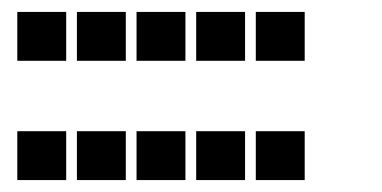

<svg xmlns="http://www.w3.org/2000/svg" viewBox="-20 -511 640 322"><path d="M10 -491Q9 -491 9 -491Q9 -491 9 -490V-410Q9 -409 9 -409Q9 -409 10 -409H90Q91 -409 91 -409Q91 -409 91 -410V-490Q91 -491 91 -491Q91 -491 90 -491ZM110 -491Q109 -491 109 -491Q109 -491 109 -490V-410Q109 -409 109 -409Q109 -409 110 -409H190Q191 -409 191 -409Q191 -409 191 -410V-490Q191 -491 191 -491Q191 -491 190 -491ZM210 -491Q209 -491 209 -491Q209 -491 209 -490V-410Q209 -409 209 -409Q209 -409 210 -409H290Q291 -409 291 -409Q291 -409 291 -410V-490Q291 -491 291 -491Q291 -491 290 -491ZM310 -491Q309 -491 309 -491Q309 -491 309 -490V-410Q309 -409 309 -409Q309 -409 310 -409H390Q391 -409 391 -409Q391 -409 391 -410V-490Q391 -491 391 -491Q391 -491 390 -491ZM410 -491Q409 -491 409 -491Q409 -491 409 -490V-410Q409 -409 409 -409Q409 -409 410 -409H490Q491 -409 491 -409Q491 -409 491 -410V-490Q491 -491 491 -491Q491 -491 490 -491ZM10 -291Q9 -291 9 -291Q9 -291 9 -290V-210Q9 -209 9 -209Q9 -209 10 -209H90Q91 -209 91 -209Q91 -209 91 -210V-290Q91 -291 91 -291Q91 -291 90 -291ZM110 -291Q109 -291 109 -291Q109 -291 109 -290V-210Q109 -209 109 -209Q109 -209 110 -209H190Q191 -209 191 -209Q191 -209 191 -210V-290Q191 -291 191 -291Q191 -291 190 -291ZM210 -291Q209 -291 209 -291Q209 -291 209 -290V-210Q209 -209 209 -209Q209 -209 210 -209H290Q291 -209 291 -209Q291 -209 291 -210V-290Q291 -291 291 -291Q291 -291 290 -291ZM310 -291Q309 -291 309 -291Q309 -291 309 -290V-210Q309 -209 309 -209Q309 -209 310 -209H390Q391 -209 391 -209Q391 -209 391 -210V-290Q391 -291 391 -291Q391 -291 390 -291ZM410 -291Q409 -291 409 -291Q409 -291 409 -290V-210Q409 -209 409 -209Q409 -209 410 -209H490Q491 -209 491 -209Q491 -209 491 -210V-290Q491 -291 491 -291Q491 -291 490 -291Z"/></svg>

Font: Doto ExtraBold
Style: Regular
Weight: 800
Monospace: yes
Version: Version 1.000